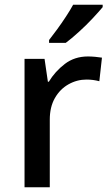

<svg xmlns="http://www.w3.org/2000/svg" viewBox="-20 -786 465 806"><path d="M349 -549Q363 -549 379.5 -547.5Q396 -546 408 -544L397 -445Q371 -452 343 -452Q303 -452 267.5 -432Q232 -412 210.5 -374.5Q189 -337 189 -284V0H83V-539H167L181 -443H185Q211 -486 252 -517.5Q293 -549 349 -549ZM411 -756Q396 -738 369 -709Q342 -680 311 -652Q280 -624 256 -606H186V-618Q201 -637 220 -663Q239 -689 257 -716.5Q275 -744 287 -766H411Z"/></svg>

Font: Noto Sans Tamil Medium
Style: Regular
Weight: 500
Designer: Jelle Bosma - Monotype Design Team
Foundry: Monotype Imaging Inc.
Version: Version 2.004; ttfautohint (v1.8.4.7-5d5b)